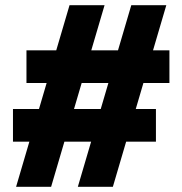

<svg xmlns="http://www.w3.org/2000/svg" viewBox="-20 -720 703 740"><path d="M280 0 486 -700H621L415 0ZM30 -174V-300H581V-174ZM42 0 248 -700H383L177 0ZM82 -400V-526H633V-400Z"/></svg>

Font: Fustat ExtraBold
Style: Regular
Weight: 800
Designer: Mohamed Gaber, Khaled Hosny, Laura Garcia Mut
Foundry: Kief Type Foundry, Alif Type Foundry, Hard Type Foundry
Version: Version 1.007